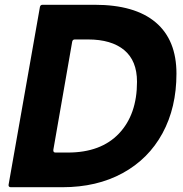

<svg xmlns="http://www.w3.org/2000/svg" viewBox="-20 -783 767 803"><path d="M25 0Q20 0 17.5 -3Q15 -6 16 -11L147 -754Q149 -763 158 -763H376Q544 -763 631 -689.5Q718 -616 718 -475Q718 -333 659.5 -225.5Q601 -118 493 -59Q385 0 241 0ZM264 -145Q402 -145 477.5 -224.5Q553 -304 553 -441Q553 -529 499.5 -573.5Q446 -618 348 -618H293Q284 -618 282 -609L203 -156V-154Q203 -145 212 -145Z"/></svg>

Font: Open Sauce Two ExtraBold Italic
Style: Regular
Weight: 800
Italic angle: -10°
Designer: Alfredo Marco Pradil
Foundry: Creative Sauce Fz LLC
Version: Version 1.477